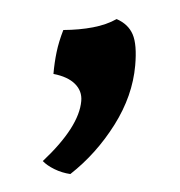

<svg xmlns="http://www.w3.org/2000/svg" viewBox="-35 -164 359 383"><g transform="rotate(5 144.5 28.0)"><path d="M184 -130Q208 -122 218.5 -102.5Q229 -83 229 -41Q229 20 198 80.5Q167 141 119 186Q102 185 86.5 179Q71 173 62 165Q128 91 128 39Q128 19 112.5 6Q97 -7 68 -10Q68 -33 70.5 -54Q73 -75 80 -99Q112 -102 138.5 -109.5Q165 -117 184 -130Z"/></g></svg>

Font: Vollkorn
Style: Bold
Weight: 700
Designer: Friedrich Althausen
Foundry: Friedrich Althausen
Version: Version 5.000